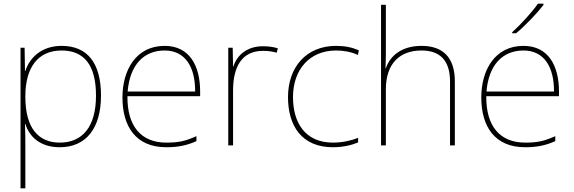

<svg xmlns="http://www.w3.org/2000/svg" viewBox="-20 -852 3103 1038"><path d="M313 -604C203 -604 139 -538 117 -468H115L113 -594H91V166H117V-51C117 -93 117 -137 115 -182H117C139 -112 198 -56 303 -56C444 -56 526 -157 526 -335C526 -511 453 -604 313 -604ZM313 -579C435 -579 499 -500 499 -335C499 -167 426 -81 303 -81C189 -81 117 -158 117 -328V-331C117 -487 185 -579 313 -579Z M870 -604C716 -604 642 -474 642 -325C642 -170 713 -56 879 -56C943 -56 991 -66 1042 -89V-116C980 -88 943 -81 879 -81C742 -81 667 -171 669 -332H1062V-357C1062 -496 1005 -604 870 -604ZM870 -579C982 -579 1036 -489 1035 -357H670C682 -502 758 -579 870 -579Z M1401 -602C1316 -602 1261 -554 1242 -493H1240L1238 -594H1214V-66H1240V-363C1240 -494 1290 -577 1401 -577C1431 -577 1451 -574 1476 -567L1482 -591C1458 -598 1433 -602 1401 -602Z M1780 -56C1835 -56 1883 -68 1916 -82V-107C1877 -91 1828 -81 1780 -81C1628 -81 1564 -191 1564 -327C1564 -475 1653 -579 1797 -579C1835 -579 1875 -573 1915 -555L1920 -580C1883 -596 1845 -604 1797 -604C1635 -604 1537 -488 1537 -327C1537 -172 1611 -56 1780 -56Z M2066 -562V-826H2040V-66H2066V-368C2066 -512 2144 -579 2259 -579C2356 -579 2413 -528 2413 -411V-66H2439V-412C2439 -543 2373 -604 2259 -604C2147 -604 2087 -546 2066 -483H2064C2065 -512 2066 -532 2066 -562Z M2918 -825V-832H2888C2859 -789 2794 -718 2749 -678V-672H2770C2823 -716 2883 -780 2918 -825ZM2810 -604C2656 -604 2582 -474 2582 -325C2582 -170 2653 -56 2819 -56C2883 -56 2931 -66 2982 -89V-116C2920 -88 2883 -81 2819 -81C2682 -81 2607 -171 2609 -332H3002V-357C3002 -496 2945 -604 2810 -604ZM2810 -579C2922 -579 2976 -489 2975 -357H2610C2622 -502 2698 -579 2810 -579Z"/></svg>

Font: Noto Sans Malayalam UI Thin
Style: Regular
Weight: 100
Designer: Jelle Bosma - Monotype Design Team
Foundry: Monotype Imaging Inc.
Version: Version 2.104